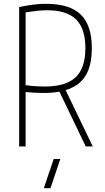

<svg xmlns="http://www.w3.org/2000/svg" viewBox="-20 -772 552 1012"><path d="M293 -289Q273 -285 251.5 -283.5Q230 -282 205 -282Q182 -282 160 -283.5Q138 -285 115 -287V0H81V-735Q120 -743 154.5 -747.5Q189 -752 221 -752Q347 -752 405.5 -695.5Q464 -639 464 -518Q464 -427 431 -373Q398 -319 326 -297L469 0H432ZM216 -316Q327 -316 378.5 -364.5Q430 -413 430 -518Q430 -621 381 -669.5Q332 -718 227 -718Q205 -718 177.5 -715Q150 -712 115 -707V-323Q144 -319 169 -317.5Q194 -316 216 -316ZM263 66H298L246 220H211Z"/></svg>

Font: Encode Sans Compressed
Style: Thin
Weight: 100
Designer: Pablo Impallari, Andres Torresi
Foundry: Pablo Impallari, Andres Torresi
Version: Version 1.000; ttfautohint (v1.00) -l 8 -r 50 -G 200 -x 14 -